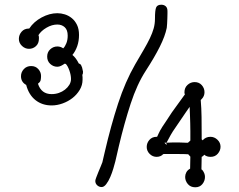

<svg xmlns="http://www.w3.org/2000/svg" viewBox="-20 -760 1015 814"><path d="M145 -596Q145 -576 132.5 -564.5Q120 -553 103 -553Q86 -553 73 -565.5Q60 -578 60 -595Q60 -612 71.5 -625.5Q83 -639 103 -639H104Q123 -668 156.5 -686Q190 -704 223 -704Q239 -704 255 -699Q271 -694 284.5 -683Q298 -672 306.5 -654.5Q315 -637 315 -612Q315 -586 307.5 -564.5Q300 -543 287 -527Q302 -515 314 -491Q321 -489 323.5 -484.5Q326 -480 328 -474L332 -456Q332 -446 329 -443Q330 -438 330 -432.5Q330 -427 330 -422Q330 -399 318 -379Q306 -359 287.5 -344.5Q269 -330 245.5 -321.5Q222 -313 199 -313Q159 -313 130.5 -335.5Q102 -358 91 -400Q69 -412 69 -437Q69 -454 81 -467Q93 -480 112 -480Q131 -480 142.5 -467Q154 -454 154 -438Q154 -429 152.5 -421Q151 -413 143 -407L141 -405Q155 -361 199 -361Q215 -361 229.5 -366Q244 -371 255.5 -380Q267 -389 274 -400.5Q281 -412 281 -425Q281 -442 274 -461.5Q267 -481 259 -489Q257 -489 256 -489.5Q255 -490 254 -490Q247 -485 239 -481Q231 -477 223 -477Q206 -477 193 -489Q180 -501 180 -520Q180 -539 193 -551Q206 -563 223 -563Q237 -563 248 -555Q256 -563 261.5 -577Q267 -591 267 -609Q267 -633 254.5 -644.5Q242 -656 223 -656Q200 -656 177 -642.5Q154 -629 143 -611Q145 -606 145 -603Q145 -600 145 -596ZM835 -340 831 -336Q834 -301 834.5 -264Q835 -227 835 -185V-169Q836 -169 839 -165Q852 -180 872 -180Q889 -180 902 -167.5Q915 -155 915 -138Q915 -122 903.5 -108.5Q892 -95 873 -95Q856 -95 846 -104Q841 -97 835 -95Q835 -81 834.5 -68.5Q834 -56 834 -42L838 -39Q849 -25 849 -10Q849 7 838 20.5Q827 34 808 34Q788 34 776.5 20.5Q765 7 765 -10Q765 -20 770 -29.5Q775 -39 786 -45Q786 -59 786.5 -70.5Q787 -82 787 -96L778 -106Q763 -107 737.5 -107Q712 -107 673 -107Q661 -95 644 -95Q627 -95 614.5 -107.5Q602 -120 602 -137Q602 -154 613.5 -167Q625 -180 644 -180H646Q647 -181 647 -182L653 -195Q656 -201 659 -207Q662 -213 667 -220L666 -219L686 -249L709 -284L764 -360L763 -362Q762 -364 762 -369Q762 -388 775 -400Q788 -412 805 -412Q824 -412 835.5 -399Q847 -386 847 -369Q847 -352 835 -340ZM671 -107H670L667 -105ZM770 -287 719 -212Q713 -204 703 -186.5Q693 -169 686 -155Q693 -155 699 -155.5Q705 -156 712 -156H739Q747 -156 753.5 -155.5Q760 -155 766 -155H777L787 -164Q787 -186 787 -203.5Q787 -221 786.5 -237Q786 -253 785.5 -269.5Q785 -286 784 -307ZM686 -155H677L687 -145Q687 -146 686.5 -146.5Q686 -147 686 -148Q686 -152 685 -153Q685 -154 686 -155ZM690 -713Q690 -711 690 -702Q690 -693 689.5 -682Q689 -671 688.5 -659.5Q688 -648 687 -642Q680 -607 657.5 -562Q635 -517 598 -460Q561 -403 534 -320.5Q507 -238 484 -141L469 -76Q466 -64 460.5 -45.5Q455 -27 447.5 -9.5Q440 8 430.5 20.5Q421 33 411 33Q400 33 392 25.5Q384 18 384 7Q384 3 388 -7.5Q392 -18 397 -30.5Q402 -43 407 -54.5Q412 -66 414 -72L424 -115Q450 -227 480.5 -320.5Q511 -414 553 -487Q574 -523 589.5 -549.5Q605 -576 615.5 -598Q626 -620 631.5 -639.5Q637 -659 637 -681Q637 -717 642 -728.5Q647 -740 664 -740Q675 -740 682.5 -733.5Q690 -727 690 -713Z"/></svg>

Font: Nelagoney
Style: Regular
Weight: 400
Designer: Kanati
Foundry: Kanati and Michael Everson
Version: Version 2.000